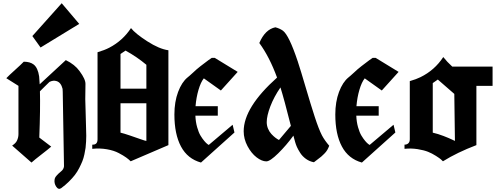

<svg xmlns="http://www.w3.org/2000/svg" viewBox="-20 -999 3086 1188"><path d="M470.2 -851.1 231 -705.1 180.2 -775.9 361.8 -979ZM19 -515.1Q35.2 -532.2 73 -566.2Q110.8 -600.1 127 -617.2Q165.5 -617.2 188 -600.1Q214.4 -579.6 222.2 -525.9Q224.1 -510.3 225.6 -477.5Q361.3 -603 387.2 -627Q442.9 -600.1 472.2 -559.1Q510.3 -507.8 508.8 -478Q507.3 -407.2 507.6 -385.3Q507.8 -363.3 509.8 -306.9Q511.7 -250.5 512.2 -219.2Q512.2 -212.4 512.9 -191.7Q513.7 -170.9 513.7 -158.7Q513.7 -146.5 512.7 -123.5Q511.7 -100.6 509.5 -84.2Q507.3 -67.9 502.2 -43.9Q497.1 -20 489.5 -1.2Q481.9 17.6 470 41Q458 64.5 442.9 84Q427.7 103.5 406.2 124.8Q384.8 146 358.9 165Q341.8 177.2 327.6 155.8Q314 135.3 317.9 111.3Q319.3 101.6 324.2 95.2Q332.5 84 342.8 74.5Q353 64.9 359.1 60.3Q365.2 55.7 370.1 47.9Q375 40 376 29.8L368.2 -430.2Q368.2 -442.4 367.2 -449.2Q357.4 -488.8 330.1 -497.1Q309.6 -503.9 286.1 -492.2Q276.4 -482.9 256.6 -463.4Q236.8 -443.8 227.1 -434.1Q230 -326.2 223.1 -147.9Q291 -96.2 296.9 -91.8Q279.3 -76.2 236.8 -43.5Q194.3 -10.7 174.8 6.8Q154.8 -11.2 115 -45.7Q75.2 -80.1 55.2 -98.1Q77.1 -112.8 84 -127Q94.2 -147 94.2 -168.9V-467.8Q41.5 -500.5 19 -515.1Z M885.7 -598.1Q827.6 -647 756.8 -686L725.6 -665V-450.2H885.7ZM790.5 -825.2Q817.4 -791 891.4 -743.4Q965.3 -695.8 1022 -688V-101.1L788.6 -1Q776.9 -12.7 760.7 -24.4Q744.6 -36.1 714.6 -52Q684.6 -67.9 641.4 -75.4Q598.1 -83 550.8 -78.1V-104H554.7Q583.5 -104 583.5 -137.2V-675.8Q627 -688.5 656.7 -704.1Q739.7 -747.6 790.5 -825.2ZM725.6 -359.9V-178.2Q745.1 -173.8 783 -160.9Q820.8 -147.9 850.6 -137.5Q880.4 -127 885.7 -127V-359.9Z M1450.7 -554.2 1346.7 -439Q1284.2 -483.4 1241.2 -514.2Q1222.2 -490.7 1208.3 -443.4Q1194.3 -396 1189.9 -341.8H1327.6V-283.2H1189Q1190.4 -245.1 1199.7 -212.2Q1209 -179.2 1220.7 -159.9Q1232.4 -140.6 1244.1 -126.7Q1255.9 -112.8 1263.7 -107.4L1271.5 -102.1L1419.4 -227.1L1430.7 -179.2L1223.6 6.8Q1140.6 -16.1 1099.9 -92.5Q1059.1 -168.9 1059.1 -290.5Q1059.1 -369.1 1082 -430.2Q1105 -491.2 1140.6 -520Q1142.1 -521.5 1154.5 -531.7Q1167 -542 1176.8 -551.8Q1192.4 -567.4 1220.9 -589.8Q1249.5 -612.3 1270 -627L1290.5 -641.1H1308.6Z M1706.1 -132.8Q1694.8 -138.7 1683.3 -147.5Q1671.9 -156.2 1659.2 -169.9Q1646.5 -183.6 1638.4 -202.9Q1630.4 -222.2 1630.4 -243.2Q1630.4 -282.2 1652.8 -341.1Q1675.3 -399.9 1715.3 -458Q1738.3 -384.8 1779.8 -220.2ZM1730.5 -809.1Q1711.4 -822.8 1684.1 -830.1Q1620.6 -817.4 1584.5 -732.9Q1647.5 -647 1694.3 -519Q1487.8 -334.5 1487.8 -187Q1487.8 -139.2 1511.5 -94.7Q1535.2 -50.3 1567.4 -25.6Q1599.6 -1 1627.4 -0.5Q1650.4 0 1701.2 -50Q1752 -100.1 1795.4 -159.7Q1802.2 -133.3 1806.2 -120.1Q1810.1 -106 1816.9 -90.3Q1823.7 -74.7 1837.2 -53.5Q1850.6 -32.2 1872.8 -16.1Q1895 0 1922.4 4.9Q1926.3 1.5 1944.1 -11.7Q1961.9 -24.9 1968 -30.3Q1974.1 -35.6 1986.1 -47.4Q1998 -59.1 2004.9 -71Q2011.7 -83 2017.1 -97.2Q1988.3 -130.9 1972.2 -161.1Q1952.1 -200.2 1927.5 -275.9Q1902.8 -351.6 1871.8 -457.3Q1840.8 -563 1822.3 -619.1V-621.1L1821.8 -620.6Q1768.1 -781.2 1730.5 -809.1Z M2446.3 -554.2 2342.3 -439Q2279.8 -483.4 2236.8 -514.2Q2217.8 -490.7 2203.9 -443.4Q2189.9 -396 2185.5 -341.8H2323.2V-283.2H2184.6Q2186 -245.1 2195.3 -212.2Q2204.6 -179.2 2216.3 -159.9Q2228 -140.6 2239.7 -126.7Q2251.5 -112.8 2259.3 -107.4L2267.1 -102.1L2415 -227.1L2426.3 -179.2L2219.2 6.8Q2136.2 -16.1 2095.5 -92.5Q2054.7 -168.9 2054.7 -290.5Q2054.7 -369.1 2077.6 -430.2Q2100.6 -491.2 2136.2 -520Q2137.7 -521.5 2150.1 -531.7Q2162.6 -542 2172.4 -551.8Q2188 -567.4 2216.6 -589.8Q2245.1 -612.3 2265.6 -627L2286.1 -641.1H2304.2Z M2794.9 -127 2791 -418 2689 -506.8 2657.7 -484.9V-178.2Q2689.9 -170.9 2724.6 -157.5Q2759.3 -144 2777.1 -135.3Q2794.9 -126.5 2794.9 -127ZM2927.7 -101.1Q2808.6 -55.7 2720.7 -1Q2714.8 -6.8 2707.8 -13.2Q2700.7 -19.5 2677 -34.7Q2653.3 -49.8 2628.4 -59.8Q2603.5 -69.8 2564 -76.2Q2524.4 -82.5 2482.9 -78.1V-104Q2497.1 -104 2505.9 -111.8Q2515.6 -120.6 2515.6 -137.2V-497.1Q2556.2 -508.8 2581.5 -521.5Q2669.4 -564.5 2722.7 -646Q2746.6 -615.7 2778.3 -586.9H3027.8V-467.8H2927.7Z"/></svg>

Font: KJV1611
Style: Regular
Weight: 400
Version: Version 3.6.1